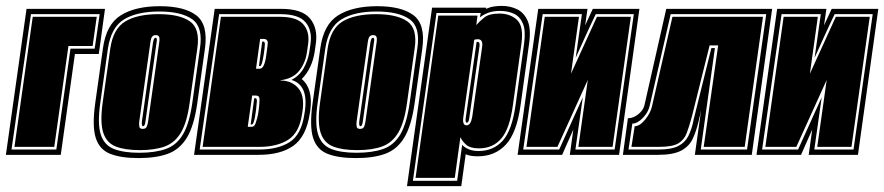

<svg xmlns="http://www.w3.org/2000/svg" viewBox="-48 -525 2998 651"><path d="M-28 0 42 -495H308L287 -342H206L158 0ZM-9 -18H143L191 -360H273L290 -477H57ZM1 -27 63 -468H280L266 -369H184L136 -27Z M422 11Q362 11 325.5 -3.5Q289 -18 276.5 -58Q264 -98 275 -176L301 -361Q312 -442 361.5 -473Q411 -504 494 -504Q577 -504 617.5 -473Q658 -442 647 -361L621 -176Q610 -98 585.5 -58Q561 -18 521 -3.5Q481 11 422 11ZM424 -7Q478 -7 514.5 -20Q551 -33 572.5 -69.5Q594 -106 604 -176L630 -361Q641 -433 604 -459.5Q567 -486 492 -486Q417 -486 373 -459.5Q329 -433 318 -361L292 -176Q282 -106 293.5 -69.5Q305 -33 338 -20Q371 -7 424 -7ZM426 -16Q375 -16 344 -28.5Q313 -41 302 -75.5Q291 -110 300 -176L326 -361Q336 -428 377 -452.5Q418 -477 490 -477Q561 -477 596 -452.5Q631 -428 621 -361L595 -176Q586 -110 565.5 -75.5Q545 -41 511 -28.5Q477 -16 426 -16ZM436 -88Q447 -88 450 -96.5Q453 -105 454 -112L492 -382Q494 -396 491 -401Q488 -406 480 -406Q473 -406 468.5 -401.5Q464 -397 462 -382L424 -112Q423 -102 424.5 -95Q426 -88 436 -88ZM437 -97Q432 -97 433 -112L471 -382Q474 -397 479 -397Q486 -397 483 -382L445 -112Q443 -97 437 -97Z M610 0 680 -495H905Q976 -495 1003 -462.5Q1030 -430 1023 -378L1019 -350Q1010 -292 975 -257Q1014 -225 1004 -150L1002 -138Q990 -62 947 -31Q904 0 828 0ZM629 -18H830Q895 -18 934.5 -43.5Q974 -69 984 -138L986 -150Q992 -195 980 -220.5Q968 -246 940 -254Q967 -268 981.5 -293.5Q996 -319 1001 -350L1005 -378Q1011 -422 988 -449.5Q965 -477 903 -477H695ZM639 -27 701 -468H901Q958 -468 980 -443Q1002 -418 997 -378L993 -350Q988 -312 966.5 -285Q945 -258 903 -253V-252Q940 -252 962.5 -227Q985 -202 978 -150L976 -138Q967 -75 929 -51Q891 -27 831 -27ZM820 -292H833Q849 -292 855 -339Q857 -355 858.5 -365.5Q860 -376 860 -382Q858 -393 847 -393H834ZM830 -301 841 -384H845Q850 -384 850 -375Q850 -370 849 -361Q848 -352 846 -339Q840 -301 834 -301ZM792 -95H805Q815 -95 819 -108Q821 -114 824 -124.5Q827 -135 829 -151Q832 -175 832 -188Q832 -201 820 -201H807ZM802 -103 814 -192H818Q823 -192 823 -182L820 -151Q818 -138 816.5 -128.5Q815 -119 813 -114Q810 -103 806 -103Z M1159 11Q1099 11 1062.5 -3.5Q1026 -18 1013.5 -58Q1001 -98 1012 -176L1038 -361Q1049 -442 1098.5 -473Q1148 -504 1231 -504Q1314 -504 1354.5 -473Q1395 -442 1384 -361L1358 -176Q1347 -98 1322.5 -58Q1298 -18 1258 -3.5Q1218 11 1159 11ZM1161 -7Q1215 -7 1251.5 -20Q1288 -33 1309.5 -69.5Q1331 -106 1341 -176L1367 -361Q1378 -433 1341 -459.5Q1304 -486 1229 -486Q1154 -486 1110 -459.5Q1066 -433 1055 -361L1029 -176Q1019 -106 1030.5 -69.5Q1042 -33 1075 -20Q1108 -7 1161 -7ZM1163 -16Q1112 -16 1081 -28.5Q1050 -41 1039 -75.5Q1028 -110 1037 -176L1063 -361Q1073 -428 1114 -452.5Q1155 -477 1227 -477Q1298 -477 1333 -452.5Q1368 -428 1358 -361L1332 -176Q1323 -110 1302.5 -75.5Q1282 -41 1248 -28.5Q1214 -16 1163 -16ZM1173 -88Q1184 -88 1187 -96.5Q1190 -105 1191 -112L1229 -382Q1231 -396 1228 -401Q1225 -406 1217 -406Q1210 -406 1205.5 -401.5Q1201 -397 1199 -382L1161 -112Q1160 -102 1161.5 -95Q1163 -88 1173 -88ZM1174 -97Q1169 -97 1170 -112L1208 -382Q1211 -397 1216 -397Q1223 -397 1220 -382L1182 -112Q1180 -97 1174 -97Z M1332 106 1417 -499H1600V-495Q1613 -501 1626.5 -503Q1640 -505 1653 -505Q1682 -505 1705.5 -493.5Q1729 -482 1741 -454.5Q1753 -427 1746 -377L1717 -168Q1704 -74 1667 -34.5Q1630 5 1572 5Q1546 5 1531 -2L1516 106ZM1352 88H1502L1519 -34Q1527 -25 1541 -19Q1555 -13 1575 -13Q1625 -13 1656.5 -48Q1688 -83 1700 -168L1729 -377Q1735 -421 1725 -445Q1715 -469 1694.5 -478.5Q1674 -488 1647 -488Q1624 -488 1607 -481.5Q1590 -475 1579 -466L1582 -481H1432ZM1361 78 1438 -472H1571L1567 -440Q1578 -453 1594.5 -466Q1611 -479 1645 -479Q1682 -479 1705 -457.5Q1728 -436 1720 -377L1691 -168Q1680 -88 1651.5 -55Q1623 -22 1576 -22Q1547 -22 1533.5 -33.5Q1520 -45 1513 -60L1494 78ZM1534 -100Q1548 -100 1553 -128L1587 -368Q1590 -392 1572 -392Q1564 -392 1560 -390L1523 -128Q1519 -100 1534 -100ZM1535 -109Q1529 -109 1531 -124L1568 -383H1572Q1579 -383 1578 -370L1543 -124Q1541 -109 1535 -109Z M1707 0 1777 -495H1944L1936 -439L1962 -495H2120L2051 0H1884L1896 -86L1858 0ZM1726 -18H1848L1928 -195L1903 -18H2036L2101 -477H1972Q1955 -442 1938 -404.5Q1921 -367 1904 -329L1925 -477H1792ZM1737 -27 1799 -468H1915L1888 -275L1976 -468H2091L2029 -27H1913L1945 -254L1842 -27Z M2064 0 2081 -124Q2099 -124 2116 -137.5Q2133 -151 2137 -168L2211 -495H2570L2501 0H2308L2329 -150Q2327 -144 2327 -141L2325 -131Q2323 -127 2323 -124L2321 -115Q2313 -81 2301 -55Q2289 -29 2262 -14.5Q2235 0 2183 0ZM2083 -18H2185Q2229 -18 2252 -30Q2275 -42 2286 -64Q2297 -86 2303 -115L2304 -121Q2305 -123 2305 -124.5Q2305 -126 2306 -128L2364 -362H2376L2328 -18H2485L2550 -477H2226L2155 -167Q2150 -144 2131.5 -125Q2113 -106 2096 -106ZM2093 -27 2104 -97Q2121 -97 2139.5 -119.5Q2158 -142 2163 -166L2232 -468H2539L2477 -27H2338L2387 -371H2358L2298 -130Q2289 -97 2280.5 -74Q2272 -51 2252 -39Q2232 -27 2186 -27Z M2517 0 2587 -495H2754L2746 -439L2772 -495H2930L2861 0H2694L2706 -86L2668 0ZM2536 -18H2658L2738 -195L2713 -18H2846L2911 -477H2782Q2765 -442 2748 -404.5Q2731 -367 2714 -329L2735 -477H2602ZM2547 -27 2609 -468H2725L2698 -275L2786 -468H2901L2839 -27H2723L2755 -254L2652 -27Z"/></svg>

Font: Alumni Sans Collegiate One SC
Style: Italic
Weight: 400
Italic angle: -8°
Designer: Robert E. Leuschke
Foundry: Robert E. Leuschke
Version: Version 1.100